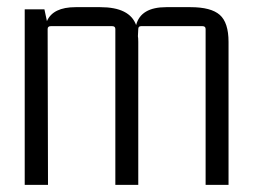

<svg xmlns="http://www.w3.org/2000/svg" viewBox="-20 -516 707 536"><path d="M191 -496H260Q342 -496 360 -446Q373 -496 444 -496H512Q569 -496 593.5 -474.5Q618 -453 618 -399V0H554V-435Q554 -443 545 -443H374Q366 -443 366 -435L365 -415Q366 -410 366 -399V0H302V-435Q302 -443 293 -443H122Q113 -443 113 -435L114 0H49V-490H104L111 -457Q128 -496 191 -496Z"/></svg>

Font: Gemunu Libre Light
Style: Regular
Weight: 300
Designer: Puspanada Ekanayake, Sola Matas, Pathum Egodawatta, Kosala Senevirathne
Foundry: mooniak
Version: Version 1.100